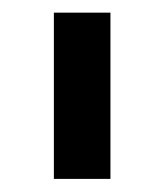

<svg xmlns="http://www.w3.org/2000/svg" viewBox="-20 -747 257 299"><path d="M152 -727.3H63.9V-468.4H152Z"/></svg>

Font: Magic Ui Pro Medium
Style: Regular
Weight: 500
Designer: Stefan Endress, Andreas Faust
Version: Version 1.000;FEAKit 1.0